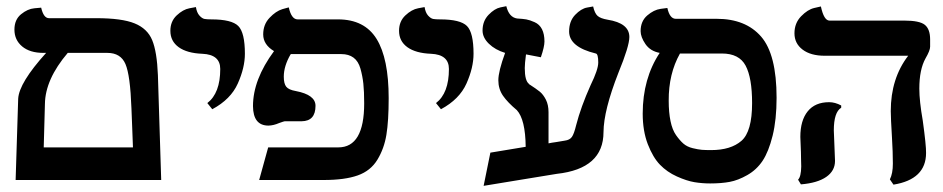

<svg xmlns="http://www.w3.org/2000/svg" viewBox="-20 -585 3065 624"><path d="M329.1 -413.1H200.2Q127 -327.1 126 -247.1L122.1 -106H412.1Q411.1 -127 409.7 -169.4Q408.2 -211.9 407.2 -232.9Q403.3 -340.8 387.7 -377Q372.1 -413.1 329.1 -413.1ZM30.8 0 39.1 -264.2Q42 -315.9 129.9 -413.1H121.1Q77.1 -413.1 52 -434.1Q26.9 -455.1 26.9 -488.8Q26.9 -521 48.3 -538.6Q69.8 -556.2 91.8 -558.1L113.8 -560.1Q121.6 -525.9 139.2 -525.9H293Q376 -525.9 417.5 -509Q459 -492.2 474.6 -454.6Q490.2 -417 493.2 -340.8L503.9 0Z M669.9 -230 653.8 -250Q695.8 -282.2 695.8 -360.8Q695.8 -407.7 637.7 -410.2Q587.9 -412.1 560.8 -431.6Q533.7 -451.2 533.7 -484.9Q533.7 -515.6 554.2 -534.9Q574.7 -554.2 595.7 -558.1L616.7 -562Q619.6 -543.9 628.2 -534.4Q636.7 -524.9 644.8 -523.4Q652.8 -522 667 -522Q732.9 -522 754.4 -500.5Q775.9 -479 775.9 -410.2Q775.9 -365.2 752.9 -313.7Q730 -262.2 669.9 -230Z M1163.6 -249Q1163.6 -288.1 1160.9 -313Q1158.2 -337.9 1151.4 -362.1Q1144.5 -386.2 1128.9 -397.7Q1113.3 -409.2 1089.4 -409.2H925.3Q926.3 -408.2 924.3 -408.2V-409.2Q923.3 -408.2 924.3 -408.2Q902.3 -370.1 902.3 -335.9Q902.3 -313 910.4 -303Q918.5 -293 941.4 -289.1Q1005.4 -276.9 1005.4 -241.2Q1005.4 -191.4 960.4 -190.9H937.5H905.3Q903.3 -190.9 887.2 -185.1Q869.1 -177.2 852.5 -176.8Q802.7 -176.8 802.2 -240.2Q802.2 -326.2 870.6 -418.9Q835.4 -439.9 835.4 -473.1Q835.4 -505.4 856 -527.1Q876.5 -548.8 897.5 -555.2L918.5 -561Q927.2 -522 947.3 -522H1078.6Q1164.6 -522 1203.9 -458.5Q1243.2 -395 1243.2 -266.1Q1243.2 -191.9 1235.8 -147Q1228.5 -102.1 1206.5 -65.9Q1184.6 -29.8 1142.6 -14.9Q1100.6 0 1032.2 0H822.3L851.6 -106H1079.6Q1163.6 -106 1163.6 -249Z M1413.1 -230 1397 -250Q1439 -282.2 1439 -360.8Q1439 -407.7 1380.9 -410.2Q1331.1 -412.1 1304 -431.6Q1276.9 -451.2 1276.9 -484.9Q1276.9 -515.6 1297.4 -534.9Q1317.9 -554.2 1338.9 -558.1L1359.9 -562Q1362.8 -543.9 1371.3 -534.4Q1379.9 -524.9 1387.9 -523.4Q1396 -522 1410.2 -522Q1476.1 -522 1497.6 -500.5Q1519 -479 1519 -410.2Q1519 -365.2 1496.1 -313.7Q1473.1 -262.2 1413.1 -230Z M1815.4 -127.9Q1831.5 -129.9 1838.6 -139.9Q1845.7 -149.9 1852.5 -178.2Q1867.7 -237.3 1899.4 -308.1Q1924.3 -358.9 1924.3 -381.8Q1924.3 -409.7 1916.5 -411.1Q1829.6 -432.1 1829.6 -482.9Q1829.6 -516.1 1849.1 -536.6Q1868.7 -557.1 1888.2 -560.5L1907.7 -564Q1912.6 -542 1922.1 -533.4Q1931.6 -524.9 1954.6 -521Q2025.4 -509.8 2025.4 -464.8Q2025.4 -435.1 1989.7 -348.1Q1941.9 -226.1 1941.4 -155.8Q1941.4 -36.6 1789.6 -20Q1754.4 -14.2 1670.4 -0.5Q1586.4 13.2 1551.8 19L1573.7 -88.9L1688.5 -107.9Q1687.5 -196.8 1659.7 -227.1Q1629.9 -252 1614.7 -273.9Q1599.6 -295.9 1599.6 -324.2Q1599.6 -353 1621.6 -413.1Q1589.4 -422.9 1568.8 -442.9Q1548.3 -462.9 1548.3 -485.8Q1548.3 -516.6 1567.9 -536.9Q1587.4 -557.1 1606.4 -561L1625.5 -564.9Q1634.3 -528.8 1660.6 -524.9Q1678.7 -523.9 1690.2 -522Q1701.7 -520 1717.5 -512.9Q1733.4 -505.9 1741.5 -490Q1749.5 -474.1 1749.5 -450.2Q1749.5 -433.1 1737.8 -398.9Q1713.9 -403.8 1689.5 -408.2Q1685.5 -378.4 1685.5 -363.8Q1685.5 -321.8 1699.7 -312H1698.7Q1723.6 -295.9 1734.6 -286.9Q1745.6 -277.8 1754.2 -261Q1762.7 -244.1 1762.7 -220.2V-119.1Q1771.5 -121.1 1789.1 -123.5Q1806.6 -126 1815.4 -127.9Z M2326.2 -411.1H2189.9Q2152.8 -345.2 2153.3 -257.8Q2153.3 -219.7 2159.2 -191.4Q2165 -163.1 2177 -146Q2189 -128.9 2200.9 -118.4Q2212.9 -107.9 2231 -103.5Q2249 -99.1 2261 -98.1Q2272.9 -97.2 2291 -97.2Q2355 -97.2 2389.6 -127.2Q2424.3 -157.2 2424.3 -250Q2424.3 -332 2403.3 -371.6Q2382.3 -411.1 2326.2 -411.1ZM2288.1 11.2Q2262.2 11.2 2237.1 7.1Q2211.9 2.9 2179.9 -11.5Q2147.9 -25.9 2125 -49.6Q2102.1 -73.2 2085.4 -116.2Q2068.8 -159.2 2068.8 -215.8Q2068.8 -329.6 2124 -413.1Q2093.3 -418.9 2077.6 -441.9Q2062 -464.8 2062 -483.9Q2062 -516.1 2083.5 -534.7Q2105 -553.2 2127 -556.2L2148.9 -559.1Q2156.7 -523.9 2176.3 -523.9H2309.1Q2403.3 -523.9 2453.6 -466.1Q2503.9 -408.2 2503.9 -267.1Q2503.9 -196.3 2491 -144Q2478 -91.8 2458.5 -62.5Q2439 -33.2 2408.9 -16.1Q2378.9 1 2351.6 6.1Q2324.2 11.2 2288.1 11.2Z M2689.9 -161.1Q2689.9 -151.4 2691.9 -111.1Q2693.8 -70.8 2693.8 -62Q2693.8 -29.8 2665.3 -10Q2636.7 9.8 2583 14.2L2573.7 -1Q2583.5 -10.7 2584 -43.9Q2584 -46.9 2583.5 -64Q2583 -81.1 2583 -91.8Q2581.1 -127.9 2581.1 -140.1Q2581.1 -193.4 2605 -223.1Q2628.9 -252.9 2674.8 -252.9Q2693.8 -252.9 2713.9 -242.2V-234.9Q2689.9 -220.2 2689.9 -161.1ZM2967.8 -296.9Q2967.8 -256.8 2979 -192.9Q2990.2 -111.8 2989.7 -87.9Q2989.7 -2 2883.8 15.1L2872.1 -2Q2881.8 -21 2881.8 -53.2Q2881.8 -90.3 2878.9 -138.2Q2875 -202.1 2875 -224.1Q2875 -330.1 2931.6 -403.8H2660.6Q2614.7 -403.8 2588.4 -423.8Q2562 -443.8 2562 -476.8Q2562 -509.8 2583.5 -532Q2605 -554.2 2626.5 -559.1L2647.9 -564Q2657.7 -518.1 2675.8 -518.1H2918.9Q2968.8 -518.1 2985.8 -504.2Q3002.9 -490.2 3002.9 -457V-433.1Q3002.9 -420.9 2987.8 -395Q2967.8 -358.9 2967.8 -296.9Z"/></svg>

Font: Linux Libertine
Style: Bold
Weight: 700
Designer: Philipp H. Poll
Foundry: Philipp H. Poll
Version: Version 5.0.3